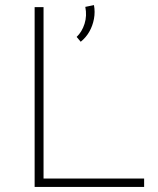

<svg xmlns="http://www.w3.org/2000/svg" viewBox="-20 -734 621 754"><path d="M116 -706H151V-33H546V0H116ZM297 -570 281 -589Q302 -609 312 -640.5Q322 -672 315 -707L349 -714Q354 -687 349 -660Q344 -633 331 -610Q318 -587 297 -570Z"/></svg>

Font: Josefin Sans ExtraLight
Style: Regular
Weight: 250
Designer: Santiago Orozco
Foundry: Typemade
Version: Version 2.000